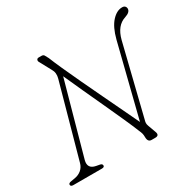

<svg xmlns="http://www.w3.org/2000/svg" viewBox="-154 -881 1070 1051"><g transform="rotate(-30 381.5 -355.0)"><path d="M144.5 -87.5Q131.5 -38 182 -28.5L203.5 -24.5Q218.5 -22 218.5 -10.5Q218.5 0 202 0H22Q5 0 5 -12Q5 -22 23.5 -24.5L47 -28.5Q71.5 -32.5 89.5 -47.5Q107.5 -62.5 114 -87L241.5 -546Q251 -579.5 235 -605.5L197.5 -675Q191 -684.5 194 -692.2Q197 -700 207 -700H225Q235.5 -700 240.5 -692.5Q245.5 -685 253 -669.5Q265 -639 288.5 -586.8Q312 -534.5 342 -470.8Q372 -407 403.5 -341.2Q435 -275.5 463 -216.8Q491 -158 510.5 -117L624.5 -572Q642.5 -641.5 673.8 -675.5Q705 -709.5 739 -709.5Q751 -709.5 757 -703.2Q763 -697 763 -688.5Q763 -665.5 727 -654Q668.5 -635.5 648 -556.5L539 -114Q536 -104 535.5 -95.8Q535 -87.5 539.5 -75.5L557 -27.5Q567.5 0 539.5 0H517Q493 0 493 -31Q493 -44 490.8 -53.5Q488.5 -63 481 -79.5Q467.5 -113.5 442.2 -170Q417 -226.5 386.2 -293Q355.5 -359.5 325.2 -425.2Q295 -491 271.5 -544Z"/></g></svg>

Font: Fraunces 9pt Soft Thin
Style: Italic
Weight: 100
Italic angle: -16°
Version: Version 1.000;[b76b70a41]